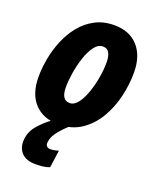

<svg xmlns="http://www.w3.org/2000/svg" viewBox="-147 -646 795 972"><g transform="rotate(20 250.5 -160.0)"><path d="M204 10Q121 10 74 -40.5Q27 -91 27 -182Q27 -229 36.5 -281Q46 -333 66.5 -382.5Q87 -432 119 -471.5Q151 -511 196 -535Q241 -559 299 -559Q382 -559 428 -507.5Q474 -456 474 -366Q474 -303 458.5 -237Q443 -171 410 -115Q377 -59 325.5 -24.5Q274 10 204 10ZM220 -111Q244 -111 263.5 -136.5Q283 -162 297 -202Q311 -242 318.5 -286Q326 -330 326 -367Q326 -401 315.5 -419.5Q305 -438 282 -438Q256 -438 236 -411Q216 -384 202.5 -343.5Q189 -303 182 -259Q175 -215 175 -180Q175 -111 220 -111ZM163 239Q115 239 90.5 215Q66 191 66 153Q66 105 95.5 68.5Q125 32 169 0H261Q223 35 203.5 62.5Q184 90 183 118Q183 130 190 136Q197 142 207 142Q217 142 228.5 140Q240 138 252 134L239 228Q220 235 202 237Q184 239 163 239Z"/></g></svg>

Font: Noto Sans Condensed ExtraBold
Style: Italic
Weight: 800
Width: 3
Italic angle: -12°
Designer: Monotype Design Team
Foundry: Monotype Imaging Inc.
Version: Version 2.013; ttfautohint (v1.8.4.7-5d5b)